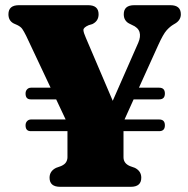

<svg xmlns="http://www.w3.org/2000/svg" viewBox="-20 -720 726 740"><path d="M78.5 -237Q78.5 -247 84.5 -253.2Q90.5 -259.5 99.5 -259.5H233L196.5 -337H98.5Q78.5 -337 78.5 -359.5Q78.5 -369.5 84.5 -375.8Q90.5 -382 99.5 -382H175L81 -581.5Q72 -599.5 66 -608.2Q60 -617 46.5 -623.5L33 -629.5Q12.5 -640 12.5 -665Q12.5 -700 53 -700H319.5Q360 -700 360 -665Q360 -638.5 335.5 -627L322 -623Q301 -614 301.5 -604Q302 -594 311 -574L414.5 -331.5L513 -555.5Q523 -578.5 517.8 -596.2Q512.5 -614 488.5 -624L477.5 -629.5Q468.5 -634 462.8 -642.8Q457 -651.5 457 -665Q457 -700 497.5 -700H636.5Q677 -700 677 -665Q677 -643.5 657 -630.5L649.5 -626Q635.5 -618 622.2 -603.2Q609 -588.5 590 -546.5L515.5 -382H593.5Q615.5 -382 615.5 -359.5Q615.5 -337 593.5 -337H495L460 -259.5H593.5Q615.5 -259.5 615.5 -237Q615.5 -214.5 593.5 -214.5H456V-114Q456 -90.5 480.5 -80L500 -73Q524.5 -60.5 524.5 -35Q524.5 0 484 0H212Q171 0 171 -35Q171 -60.5 196 -73L215.5 -80Q230 -86.5 235 -95.5Q240 -104.5 240 -114V-214.5H98.5Q78.5 -214.5 78.5 -237Z"/></svg>

Font: Fraunces 72pt S050 Black
Style: Regular
Weight: 900
Version: Version 1.000; ttfautohint (v1.8.3)